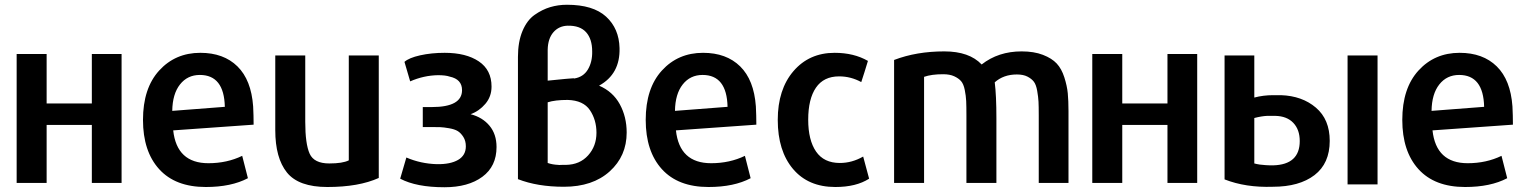

<svg xmlns="http://www.w3.org/2000/svg" viewBox="-20 -769 6420 807"><path d="M491 -542V0H366V-244H176V0H50V-542H176V-334H366V-542Z M1046 -245 708 -221Q723 -83 856 -83Q934 -83 998 -114L1022 -20Q952 17 845 17Q717 17 649 -58Q581 -133 581 -265Q581 -398 649 -472.5Q717 -547 822 -547Q920 -547 978 -490Q1036 -433 1044 -322Q1046 -284 1046 -245ZM925 -320Q922 -454 820 -454Q768 -454 736.5 -414Q705 -374 704 -303Z M1572 -21Q1488 17 1356 17Q1235 17 1186 -44Q1137 -105 1137 -222V-536H1263V-257Q1263 -164 1281.5 -123Q1300 -82 1364 -82Q1420 -82 1446 -95V-536H1572Z M2067 -151Q2067 -70 2007.5 -26Q1948 18 1848 18Q1730 18 1662 -18L1688 -107Q1748 -81 1816 -79Q1873 -78 1905.5 -97Q1938 -116 1938 -154Q1938 -177 1927.5 -193.5Q1917 -210 1904 -218Q1891 -226 1867.5 -230Q1844 -234 1831 -234.5Q1818 -235 1795 -235H1757V-319H1795Q1922 -319 1922 -390Q1922 -436 1870 -447Q1853 -453 1821 -453Q1761 -452 1704 -427L1680 -509Q1699 -526 1746 -536.5Q1793 -547 1849 -547Q1939 -547 1992.5 -511Q2046 -475 2046 -405Q2046 -363 2020 -332.5Q1994 -302 1958 -289Q2008 -276 2037.5 -240.5Q2067 -205 2067 -151Z M2584 -567Q2587 -458 2498 -409Q2556 -384 2585 -331Q2614 -278 2614 -212Q2614 -113 2542.5 -48.5Q2471 16 2350 16Q2239 16 2157 -16V-530Q2157 -593 2176 -638.5Q2195 -684 2227 -706.5Q2259 -729 2292.5 -739Q2326 -749 2363 -749Q2473 -749 2527.5 -699Q2582 -649 2584 -567ZM2487 -211Q2487 -265 2459.5 -306Q2432 -347 2366 -349Q2313 -349 2282 -339V-84Q2302 -77 2326 -76Q2326 -75 2343 -76H2359Q2417 -77 2452 -116Q2487 -155 2487 -211ZM2282 -430Q2380 -440 2390 -440Q2391 -440 2391 -440L2393 -439Q2432 -445 2451 -477Q2470 -509 2469 -553Q2469 -605 2443.5 -633.5Q2418 -662 2366 -661Q2329 -660 2306 -633.5Q2283 -607 2282 -560V-474Z M3159 -245 2821 -221Q2836 -83 2969 -83Q3047 -83 3111 -114L3135 -20Q3065 17 2958 17Q2830 17 2762 -58Q2694 -133 2694 -265Q2694 -398 2762 -472.5Q2830 -547 2935 -547Q3033 -547 3091 -490Q3149 -433 3157 -322Q3159 -284 3159 -245ZM3038 -320Q3035 -454 2933 -454Q2881 -454 2849.5 -414Q2818 -374 2817 -303Z M3633 -18Q3579 17 3491 17Q3377 17 3313 -59Q3249 -135 3249 -265Q3249 -393 3315 -470Q3381 -547 3488 -547Q3569 -547 3628 -513Q3613 -463 3600 -424Q3556 -448 3507 -448Q3442 -448 3409.5 -400.5Q3377 -353 3377 -266Q3377 -180 3410 -132Q3443 -84 3510 -84Q3561 -84 3608 -111Z M4471 0H4346V-283Q4346 -322 4345 -341.5Q4344 -361 4339.5 -387Q4335 -413 4325.5 -425.5Q4316 -438 4298.5 -447Q4281 -456 4254 -456Q4198 -456 4161 -423Q4168 -368 4168 -271V0H4042V-283Q4042 -323 4041 -344.5Q4040 -366 4035 -391Q4030 -416 4019.5 -428Q4009 -440 3990.5 -448.5Q3972 -457 3944 -457Q3895 -457 3864 -446V0H3738V-517Q3832 -553 3949 -553Q4054 -553 4106 -498Q4176 -553 4274 -553Q4326 -553 4363.5 -538.5Q4401 -524 4421.5 -502Q4442 -480 4453.5 -444Q4465 -408 4468 -377Q4471 -346 4471 -302Z M5012 -542V0H4887V-244H4697V0H4571V-542H4697V-334H4887V-542Z M5127 -536H5252V-359Q5290 -369 5331 -369H5364Q5453 -366 5511 -316.5Q5569 -267 5569 -177Q5569 -82 5505 -33Q5441 16 5330 16Q5216 20 5127 -15ZM5443 -176Q5443 -224 5416 -252.5Q5389 -281 5340 -282Q5335 -282 5329.5 -282Q5324 -282 5317 -282Q5310 -282 5306 -282Q5283 -281 5252 -273V-82Q5275 -76 5299 -75Q5309 -74 5331 -74Q5443 -77 5443 -176ZM5770 6H5644V-536H5770Z M6339 -245 6001 -221Q6016 -83 6149 -83Q6227 -83 6291 -114L6315 -20Q6245 17 6138 17Q6010 17 5942 -58Q5874 -133 5874 -265Q5874 -398 5942 -472.5Q6010 -547 6115 -547Q6213 -547 6271 -490Q6329 -433 6337 -322Q6339 -284 6339 -245ZM6218 -320Q6215 -454 6113 -454Q6061 -454 6029.5 -414Q5998 -374 5997 -303Z"/></svg>

Font: Repo
Style: DemiBold
Weight: 600
Designer: Stefan Peev
Foundry: Context Ltd
Version: Version 001.000